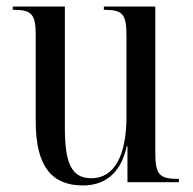

<svg xmlns="http://www.w3.org/2000/svg" viewBox="-20 -556 588 586"><path d="M233 10C295 10 348 -22 367 -110H369V0H526V-10H523C467 -10 454 -23 454 -89V-536H297V-526H299C356 -526 366 -512 366 -444V-200C366 -83 330 -12 259 -12C200 -12 178 -55 178 -164V-536H19V-526H22C77 -526 89 -512 89 -449V-185C89 -47 139 10 233 10Z"/></svg>

Font: Noto Serif Display Condensed
Style: Regular
Weight: 400
Width: 3
Designer: Monotype Design Team
Foundry: Monotype Imaging Inc.
Version: Version 2.009